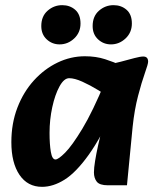

<svg xmlns="http://www.w3.org/2000/svg" viewBox="-20 -708 606 744"><path d="M143 16Q87 16 55.5 -30.5Q24 -77 24 -157Q24 -230 47.5 -291Q71 -352 111.5 -396.5Q152 -441 203 -465.5Q254 -490 309 -490Q352 -490 387.5 -478.5Q423 -467 448 -455L419 -321Q393 -339 361 -358.5Q329 -378 299 -391.5Q269 -405 248 -405Q228 -405 210.5 -373Q193 -341 182.5 -292.5Q172 -244 172 -193Q172 -149 177 -119.5Q182 -90 195 -90Q206 -90 232.5 -116.5Q259 -143 299 -209Q339 -275 388 -393L427 -297Q373 -177 324 -108.5Q275 -40 230.5 -12Q186 16 143 16ZM398 10Q366 10 355 -4Q344 -18 344 -40Q344 -57 348.5 -84.5Q353 -112 360 -144Q367 -176 375 -204L397 -279L363 -305L387 -456Q419 -461 448.5 -469Q478 -477 501 -483Q524 -489 535 -489Q554 -489 554 -469Q554 -460 541.5 -425Q529 -390 515 -336.5Q501 -283 494 -217L472 10ZM410 -536Q381 -536 360 -555.5Q339 -575 339 -607Q339 -645 363.5 -666.5Q388 -688 420 -688Q450 -688 470.5 -670Q491 -652 491 -617Q491 -582 466.5 -559Q442 -536 410 -536ZM211 -536Q182 -536 161 -555.5Q140 -575 140 -607Q140 -645 164.5 -666.5Q189 -688 221 -688Q251 -688 271.5 -670Q292 -652 292 -617Q292 -582 267.5 -559Q243 -536 211 -536Z"/></svg>

Font: Alkatra
Style: Regular
Weight: 400
Designer: Suman Bhandary
Version: Version 1.100;gftools[0.9.22]